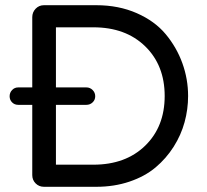

<svg xmlns="http://www.w3.org/2000/svg" viewBox="-20 -718 797 738"><path d="M339 -85Q463 -85 538 -158Q613 -231 613 -349Q613 -467 538 -540Q463 -613 339 -613H195V-382H312Q326 -382 336 -372Q346 -362 346 -348Q346 -334 336 -324.5Q326 -315 312 -315H195V-85ZM350 -698Q436 -698 505.5 -667.5Q575 -637 617 -586.5Q659 -536 681 -475Q703 -414 703 -349Q703 -298 689.5 -248.5Q676 -199 647.5 -154Q619 -109 578 -74.5Q537 -40 478 -20Q419 0 350 0H149Q130 0 117 -13Q104 -26 104 -45V-315H50Q36 -315 26.5 -324.5Q17 -334 17 -348Q17 -362 26.5 -372Q36 -382 50 -382H104V-652Q104 -671 117 -684.5Q130 -698 149 -698Z"/></svg>

Font: VarelaRound
Style: Regular
Weight: 400
Designer: Joe Prince, Avraham Cornfeld
Foundry: Joe Prince, Avraham Cornfeld
Version: Version 2.000;PS 002.000;hotconv 1.0.88;makeotf.lib2.5.64775